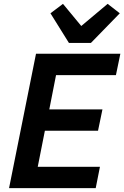

<svg xmlns="http://www.w3.org/2000/svg" viewBox="-20 -977 645 997"><path d="M477 0H27L167 -698H605L582 -587H271L236 -409H512L489 -298H213L176 -111H499ZM452 -754H338L242 -908L307 -957L402 -842L539 -957L602 -908Z"/></svg>

Font: IBM Plex Sans SemiBold
Style: Italic
Weight: 600
Italic angle: -11.31°
Designer: Mike Abbink, Paul van der Laan, Pieter van Rosmalen
Foundry: Bold Monday
Version: Version 3.201